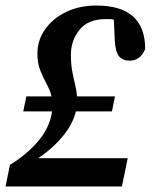

<svg xmlns="http://www.w3.org/2000/svg" viewBox="-27 -673 576 693"><path d="M-7 0 9 -78Q71 -116 112 -165Q153 -214 161 -271H57L68 -325H159Q153 -349 140.5 -371.5Q128 -394 118 -420Q108 -446 108 -479Q108 -528 136 -567.5Q164 -607 212 -630Q260 -653 321 -653Q497 -653 497 -496Q487 -473 473 -463.5Q459 -454 441 -454Q416 -454 402.5 -470Q389 -486 387 -532L384 -602Q377 -604 369.5 -604Q362 -604 354 -604Q291 -604 260 -565.5Q229 -527 229 -476Q229 -442 233.5 -417Q238 -392 243.5 -370.5Q249 -349 251 -325H388L377 -271H247Q236 -225 199 -180.5Q162 -136 111 -102H434L413 0Z"/></svg>

Font: Source Serif 4 Semibold
Style: Italic
Weight: 600
Italic angle: -12°
Designer: Frank Grießhammer
Foundry: Adobe
Version: Version 4.005;hotconv 1.1.0;makeotfexe 2.6.0